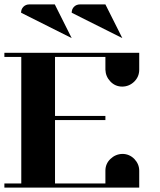

<svg xmlns="http://www.w3.org/2000/svg" viewBox="-20 -856 732 876"><path d="M0 0V-19H77.1V-596.2H0V-615.2H615.2V-538.1Q615.2 -506.3 592.8 -483.9Q569.8 -461.4 538.1 -460.9Q505.9 -460.9 483.9 -483.9Q461.9 -506.8 460.9 -538.1V-596.2H231V-327.1H460.9V-308.1H231V-19H460.9V-77.1Q460.9 -108.9 483.9 -130.9Q506.8 -152.8 538.1 -153.8Q569.8 -153.8 592.8 -130.9Q615.2 -107.4 615.2 -77.1V0ZM76.2 -797.9Q76.2 -814.5 86.9 -825.2Q97.7 -835.9 113.8 -835.9H230L307.1 -682.1ZM307.1 -797.9Q307.1 -814.5 317.9 -825.2Q328.6 -835.9 345.2 -835.9H460.9L538.1 -682.1Z"/></svg>

Font: Hjet
Style: Regular
Weight: 400
Designer: T. Christopher White
Version: Version 1.2